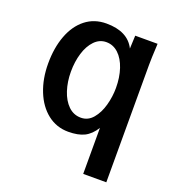

<svg xmlns="http://www.w3.org/2000/svg" viewBox="-134 -666 869 953"><g transform="rotate(20 300.0 -189.5)"><path d="M270.5 10Q208.5 10 161 -27.2Q113.5 -64.5 87.5 -129.5Q61.5 -194.5 61.5 -275Q61.5 -358 85.8 -422.5Q110 -487 156.2 -523.5Q202.5 -560 266.5 -560Q379 -560 417.5 -483L420.5 -552H538.5L538 -537.5Q534.5 -474.5 534.5 -439V181H412.5V-62Q388 -22.5 355.2 -6.2Q322.5 10 270.5 10ZM419.5 -275Q419.5 -330.5 404.5 -375.8Q389.5 -421 361.8 -447Q334 -473 297.5 -473Q262 -473 235.5 -445.8Q209 -418.5 195.2 -373.2Q181.5 -328 181.5 -275Q181.5 -222.5 196.2 -177Q211 -131.5 239 -104.2Q267 -77 305.5 -77Q343 -77 368.8 -107.5Q394.5 -138 407 -183.8Q419.5 -229.5 419.5 -275Z"/></g></svg>

Font: JuliaMono
Style: Bold
Weight: 700
Monospace: yes
Designer: cormullion
Foundry: corm
Version: Version 0.055; ttfautohint (v1.8.4)